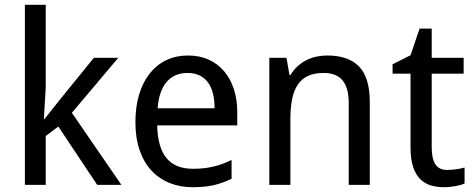

<svg xmlns="http://www.w3.org/2000/svg" viewBox="-20 -780 1999 810"><path d="M167 -276.9 232.9 -359.9 376 -536.1H479L283.2 -304.2L492.2 0H390.1L226.1 -246.1L172.9 -206.1V0H85V-759.8H172.9V-411.1L165 -276.9Z M793 9.8Q739.3 9.8 694.8 -8.3Q650.4 -26.4 618.4 -61Q586.4 -95.7 568.8 -147Q551.3 -198.2 551.3 -264.2Q551.3 -330.6 567.4 -382.8Q583.5 -435.1 612.8 -471.4Q642.1 -507.8 682.9 -526.9Q723.6 -545.9 772.9 -545.9Q821.3 -545.9 859.9 -528.6Q898.4 -511.2 925.3 -479.7Q952.1 -448.2 966.6 -404.1Q981 -359.9 981 -306.2V-251H643.1Q645.5 -156.7 682.9 -112.3Q720.2 -67.9 793.9 -67.9Q818.8 -67.9 840.1 -70.3Q861.3 -72.8 881.1 -77.4Q900.9 -82 919.4 -89.1Q938 -96.2 957 -105V-25.9Q937.5 -16.6 918.7 -9.8Q899.9 -2.9 880.1 1.5Q860.4 5.9 839.1 7.8Q817.9 9.8 793 9.8ZM771 -472.2Q715.3 -472.2 682.9 -434.1Q650.4 -396 645 -323.2H885.3Q885.3 -356.4 878.7 -384Q872.1 -411.6 858.2 -431.2Q844.2 -450.7 822.8 -461.4Q801.3 -472.2 771 -472.2Z M1451.2 0V-345.2Q1451.2 -408.7 1425.5 -440.4Q1399.9 -472.2 1345.2 -472.2Q1305.7 -472.2 1278.8 -459.5Q1252 -446.8 1235.6 -421.9Q1219.2 -397 1212.2 -360.8Q1205.1 -324.7 1205.1 -277.8V0H1116.2V-536.1H1188.5L1201.2 -463.9H1206.1Q1218.3 -484.9 1235.1 -500.2Q1252 -515.6 1272 -525.9Q1292 -536.1 1314.5 -541Q1336.9 -545.9 1360.4 -545.9Q1449.7 -545.9 1494.9 -499.3Q1540 -452.6 1540 -350.1V0Z M1867.2 -63Q1876 -63 1887 -64Q1897.9 -64.9 1908.2 -66.4Q1918.5 -67.9 1927 -69.8Q1935.5 -71.8 1939.9 -73.2V-5.9Q1933.6 -2.9 1923.8 0Q1914.1 2.9 1902.3 5.1Q1890.6 7.3 1877.9 8.5Q1865.2 9.8 1853 9.8Q1822.8 9.8 1796.9 2Q1771 -5.9 1752.2 -24.9Q1733.4 -43.9 1722.7 -76.4Q1711.9 -108.9 1711.9 -158.2V-469.2H1636.2V-508.8L1711.9 -546.9L1750 -659.2H1801.3V-536.1H1936V-469.2H1801.3V-158.2Q1801.3 -110.8 1816.7 -86.9Q1832 -63 1867.2 -63Z"/></svg>

Font: WenQuanYi Micro Hei
Style: Regular
Weight: 400
Foundry: Ascender Corporation
Version: Version 0.2.0-beta